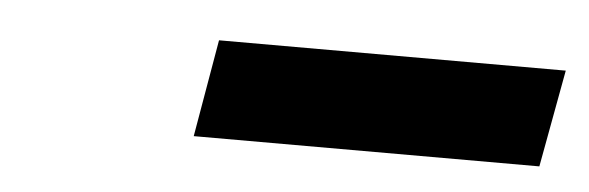

<svg xmlns="http://www.w3.org/2000/svg" viewBox="-25 -726 525 171"><g transform="rotate(5 238.0 -640.5)"><path d="M166 -684H476L460 -597H151Z"/></g></svg>

Font: LT Museum
Style: Bold Italic
Weight: 700
Designer: Daniel Lyons
Foundry: LyonsType
Version: Version 1.011